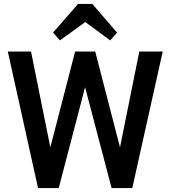

<svg xmlns="http://www.w3.org/2000/svg" viewBox="-20 -964 874 984"><path d="M175 0 20 -700H139L238 -209L365 -700H468L595 -209L694 -700H814L658 0H552L416 -517L281 0ZM380 -944H453L580 -797L545 -757L417 -851L287 -757L252 -797Z"/></svg>

Font: Zen Kaku Gothic Antique
Style: Bold
Weight: 700
Designer: Yoshimichi Ohira
Foundry: Positype
Version: Version 1.001